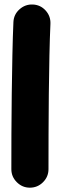

<svg xmlns="http://www.w3.org/2000/svg" viewBox="-20 -763 279 866"><path d="M127.9 -742.7Q162.6 -741.2 185.8 -715.6Q209 -689.9 207.5 -655.3Q204.6 -593.8 202.9 -511.5Q201.2 -429.2 200.2 -338.4Q199.2 -247.6 199 -159.7Q198.7 -71.8 198.7 0Q198.7 34.2 174.1 58.8Q149.4 83.5 114.7 83.5Q80.6 83.5 55.9 58.8Q31.2 34.2 31.2 0Q31.2 -72.3 31.5 -160.2Q31.7 -248 33 -339.6Q34.2 -431.2 35.9 -514.9Q37.6 -598.6 40.5 -663.1Q42 -697.8 67.9 -720.9Q93.8 -744.1 127.9 -742.7Z"/></svg>

Font: Mikhak-FD Black
Style: Regular
Weight: 900
Designer: Amin Abedi
Version: Version 3.2